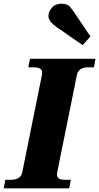

<svg xmlns="http://www.w3.org/2000/svg" viewBox="-42 -1018 536 1038"><path d="M262 -873Q241 -888 230.5 -902.5Q220 -917 220 -933Q220 -955 238.5 -976.5Q257 -998 291 -998Q324 -998 339 -978Q354 -958 355 -957L447 -821L405 -774ZM-13 -46H16Q69 -46 78 -85L185 -614Q186 -618 186 -625Q186 -654 141 -654H111L120 -700H474L466 -654H435Q383 -654 374 -614L267 -85Q266 -81 266 -74Q266 -60 276.5 -53Q287 -46 310 -46H341L332 0H-22Z"/></svg>

Font: Taviraj ExtraBold
Style: Italic
Weight: 800
Italic angle: -12°
Designer: Katatrad Team
Foundry: CadsonDemak
Version: Version 1.001